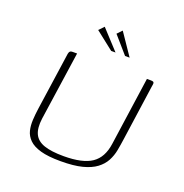

<svg xmlns="http://www.w3.org/2000/svg" viewBox="-115 -725 797 832"><g transform="rotate(20 283.5 -309.0)"><path d="M477 -182Q473 -153 468 -126.5Q463 -100 450.5 -76.5Q438 -53 414 -35Q390 -17 351 -7Q312 3 252 3Q194 3 159 -7Q124 -17 106 -35Q88 -53 82.5 -75.5Q77 -98 78.5 -125Q80 -152 84 -179L121 -436Q122 -446 124 -451Q126 -456 129.5 -458Q133 -460 140 -460H160L114 -143Q108 -98 120.5 -71.5Q133 -45 166.5 -33.5Q200 -22 257 -22Q344 -22 386 -50.5Q428 -79 437 -144L482 -460H500Q508 -460 511.5 -458Q515 -456 515 -451Q515 -446 513 -436ZM295 -521 211 -587 233 -610 315 -521ZM359 -521 291 -599 312 -621 380 -521Z"/></g></svg>

Font: Genos Thin ExtraLight
Style: Italic
Weight: 250
Italic angle: -8°
Version: Version 1.010